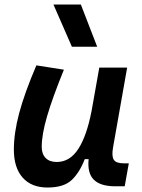

<svg xmlns="http://www.w3.org/2000/svg" viewBox="-20 -815 626 845"><path d="M296.4 -609.4 215.3 -794.9H335.9L407.7 -609.4ZM189 10.3Q118.2 10.3 79.6 -33.4Q41 -77.1 41 -156.7Q41 -229.5 64.5 -317.4Q87.9 -405.3 140.1 -527.3L261.2 -508.3Q210.4 -383.3 187 -302.7Q163.6 -222.2 163.6 -168.9Q163.6 -137.2 180.9 -119.6Q198.2 -102.1 229.5 -102.1Q287.6 -102.1 324.7 -159.7Q361.8 -217.3 382.8 -325.7V-325.2L417 -517.6H539.6L477.5 -166Q470.7 -127 481 -111.6Q491.2 -96.2 524.4 -96.2H546.9L528.8 4.9H487.8Q421.9 4.9 392.8 -24.2Q363.8 -53.2 370.1 -114.7H353Q330.6 -56.2 295.7 -22.9Q260.7 10.3 189 10.3Z"/></svg>

Font: Cascadia Code PL SemiBold
Style: Italic
Weight: 600
Italic angle: -10°
Monospace: yes
Designer: Aaron Bell
Foundry: Saja Typeworks
Version: Version 2404.023; ttfautohint (v1.8.4)